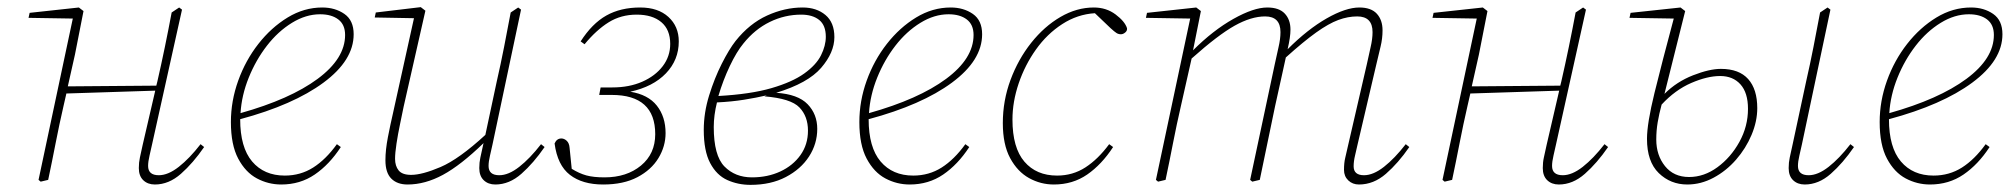

<svg xmlns="http://www.w3.org/2000/svg" viewBox="-20 -504 5631 538"><path d="M94 5 88 0 184 -452 60 -454 63 -468 201 -483 214 -473 190 -351 170 -262 418 -264 421 -276Q432 -324 442 -372.5Q452 -421 461 -469L482 -483L490 -477L406 -99Q403 -85 399 -68Q395 -51 395 -39Q395 -13 425 -13Q451 -13 481 -36.5Q511 -60 542 -100L552 -92Q521 -47 487 -17Q453 13 414 13Q394 13 381.5 1Q369 -11 369 -33Q369 -49 372 -62.5Q375 -76 380 -99L415 -250L166 -242L158 -207Q146 -155 136 -103.5Q126 -52 115 0Z M877 -464Q837 -464 798 -440Q759 -416 728 -376Q697 -336 677 -286.5Q657 -237 654 -187Q793 -226 870 -283Q947 -340 947 -406Q947 -435 928 -449.5Q909 -464 877 -464ZM768 13Q732 13 700 -4Q668 -21 647.5 -59.5Q627 -98 627 -162Q627 -221 647.5 -278Q668 -335 704 -381Q740 -427 786 -455Q832 -483 883 -483Q919 -483 945 -465Q971 -447 971 -408Q971 -335 886.5 -272.5Q802 -210 653 -170Q653 -91 686.5 -51.5Q720 -12 778 -12Q822 -12 857.5 -34.5Q893 -57 924 -100L935 -92Q903 -43 862 -15Q821 13 768 13Z M1122 13Q1093 13 1076.5 -3.5Q1060 -20 1060 -55Q1060 -84 1067 -120Q1074 -156 1081 -186L1140 -453L1030 -455L1033 -469L1159 -484L1172 -474L1111 -205Q1107 -185 1101 -156.5Q1095 -128 1091 -101.5Q1087 -75 1087 -59Q1087 -39 1097 -26.5Q1107 -14 1132 -14Q1163 -14 1214.5 -36Q1266 -58 1340 -126L1372 -276Q1383 -324 1392.5 -372.5Q1402 -421 1411 -469L1432 -483L1440 -477L1360 -99Q1357 -85 1353 -68Q1349 -51 1349 -39Q1349 -13 1379 -13Q1405 -13 1435 -36.5Q1465 -60 1496 -100L1506 -92Q1475 -47 1441 -17Q1407 13 1368 13Q1348 13 1335.5 1Q1323 -11 1323 -33Q1323 -49 1326 -62.5Q1329 -76 1334 -99L1335 -103Q1271 -41 1221 -14Q1171 13 1122 13Z M1670 13Q1612 13 1577 -14Q1542 -41 1534 -102Q1540 -116 1553 -116Q1561 -116 1568 -109.5Q1575 -103 1576 -90L1582 -31Q1603 -18 1623 -12.5Q1643 -7 1674 -7Q1736 -7 1776 -40Q1816 -73 1816 -128Q1816 -238 1694 -238H1659L1663 -259H1696Q1743 -259 1779.5 -275Q1816 -291 1837 -318.5Q1858 -346 1858 -381Q1858 -421 1833 -442Q1808 -463 1764 -463Q1720 -463 1685.5 -441.5Q1651 -420 1618 -380L1607 -388Q1639 -438 1679 -460.5Q1719 -483 1774 -483Q1824 -483 1853 -456.5Q1882 -430 1882 -388Q1882 -336 1846 -298.5Q1810 -261 1746 -247Q1796 -239 1820.5 -208Q1845 -177 1845 -131Q1845 -94 1825 -61Q1805 -28 1766 -7.5Q1727 13 1670 13Z M2063 -382Q2044 -359 2025 -319Q2006 -279 1993 -235Q2083 -240 2141.5 -257Q2200 -274 2233.5 -298Q2267 -322 2280.5 -349Q2294 -376 2294 -401Q2294 -433 2275.5 -448Q2257 -463 2225 -463Q2179 -463 2137 -442.5Q2095 -422 2063 -382ZM2083 14Q2048 14 2018 0.5Q1988 -13 1970 -47Q1952 -81 1952 -140Q1952 -188 1967 -236.5Q1982 -285 2002.5 -325.5Q2023 -366 2041 -389Q2080 -438 2129.5 -460.5Q2179 -483 2229 -483Q2268 -483 2293 -462Q2318 -441 2318 -400Q2318 -357 2281 -314Q2244 -271 2155 -244Q2216 -240 2243 -212Q2270 -184 2270 -143Q2270 -101 2247 -65.5Q2224 -30 2182 -8Q2140 14 2083 14ZM1980 -148Q1980 -68 2010 -37.5Q2040 -7 2087 -7Q2131 -7 2166.5 -23.5Q2202 -40 2223 -69.5Q2244 -99 2244 -138Q2244 -178 2220 -203Q2196 -228 2122 -234L2129 -237Q2099 -230 2064.5 -224.5Q2030 -219 1989 -217Q1980 -181 1980 -148Z M2638 -464Q2598 -464 2559 -440Q2520 -416 2489 -376Q2458 -336 2438 -286.5Q2418 -237 2415 -187Q2554 -226 2631 -283Q2708 -340 2708 -406Q2708 -435 2689 -449.5Q2670 -464 2638 -464ZM2529 13Q2493 13 2461 -4Q2429 -21 2408.5 -59.5Q2388 -98 2388 -162Q2388 -221 2408.5 -278Q2429 -335 2465 -381Q2501 -427 2547 -455Q2593 -483 2644 -483Q2680 -483 2706 -465Q2732 -447 2732 -408Q2732 -335 2647.5 -272.5Q2563 -210 2414 -170Q2414 -91 2447.5 -51.5Q2481 -12 2539 -12Q2583 -12 2618.5 -34.5Q2654 -57 2685 -100L2696 -92Q2664 -43 2623 -15Q2582 13 2529 13Z M2933 13Q2896 13 2863.5 -5Q2831 -23 2810.5 -61Q2790 -99 2790 -159Q2790 -222 2811.5 -280Q2833 -338 2869.5 -384Q2906 -430 2951.5 -456.5Q2997 -483 3045 -483Q3080 -483 3106 -463.5Q3132 -444 3138 -425Q3139 -418 3133 -413Q3127 -408 3121 -408Q3114 -408 3108.5 -411.5Q3103 -415 3092 -425L3048 -467Q2999 -464 2956.5 -436.5Q2914 -409 2883 -365.5Q2852 -322 2834.5 -270.5Q2817 -219 2817 -169Q2817 -90 2850.5 -51Q2884 -12 2942 -12Q2986 -12 3021.5 -35Q3057 -58 3088 -100L3099 -92Q3067 -43 3026.5 -15Q2986 13 2933 13Z M3788 13Q3770 13 3758 1.5Q3746 -10 3746 -28Q3746 -48 3749.5 -62Q3753 -76 3758 -99L3810 -324Q3815 -348 3820.5 -371.5Q3826 -395 3826 -414Q3826 -458 3783 -458Q3757 -458 3730 -448Q3703 -438 3668 -413Q3633 -388 3583 -343Q3581 -333 3578.5 -322.5Q3576 -312 3574 -302L3553 -207Q3542 -155 3531.5 -103.5Q3521 -52 3510 0L3489 5L3483 0L3552 -324Q3557 -348 3562.5 -371.5Q3568 -395 3568 -414Q3568 -458 3525 -458Q3486 -458 3439.5 -432Q3393 -406 3319 -340L3289 -207Q3277 -155 3267 -103.5Q3257 -52 3246 0L3225 5L3219 0L3315 -452L3191 -454L3194 -468L3332 -483L3345 -473L3323 -363Q3379 -419 3436 -451Q3493 -483 3531 -483Q3564 -483 3580 -466Q3596 -449 3596 -421Q3596 -400 3588 -366Q3644 -422 3697.5 -452.5Q3751 -483 3789 -483Q3822 -483 3838 -465.5Q3854 -448 3854 -419Q3854 -396 3848.5 -373.5Q3843 -351 3836 -321L3784 -99Q3781 -85 3777 -68.5Q3773 -52 3773 -38Q3773 -13 3802 -13Q3828 -13 3858 -36.5Q3888 -60 3919 -100L3929 -92Q3898 -47 3863.5 -17Q3829 13 3788 13Z M4028 5 4022 0 4118 -452 3994 -454 3997 -468 4135 -483 4148 -473 4124 -351 4104 -262 4352 -264 4355 -276Q4366 -324 4376 -372.5Q4386 -421 4395 -469L4416 -483L4424 -477L4340 -99Q4337 -85 4333 -68Q4329 -51 4329 -39Q4329 -13 4359 -13Q4385 -13 4415 -36.5Q4445 -60 4476 -100L4486 -92Q4455 -47 4421 -17Q4387 13 4348 13Q4328 13 4315.5 1Q4303 -11 4303 -33Q4303 -49 4306 -62.5Q4309 -76 4314 -99L4349 -250L4100 -242L4092 -207Q4080 -155 4070 -103.5Q4060 -52 4049 0Z M5037 13Q5017 13 5004.5 1Q4992 -11 4992 -33Q4992 -49 4995 -62.5Q4998 -76 5003 -99L5041 -276Q5052 -324 5061.5 -372.5Q5071 -421 5080 -469L5101 -483L5109 -477L5029 -99Q5026 -85 5022 -68Q5018 -51 5018 -39Q5018 -13 5048 -13Q5074 -13 5104 -36.5Q5134 -60 5165 -100L5175 -92Q5144 -47 5110 -17Q5076 13 5037 13ZM4621 -113Q4621 -69 4645.5 -38.5Q4670 -8 4713 -8Q4755 -8 4792.5 -35.5Q4830 -63 4854 -106.5Q4878 -150 4878 -199Q4878 -244 4857 -267.5Q4836 -291 4800 -291Q4764 -291 4719 -271.5Q4674 -252 4636 -211Q4629 -185 4625 -161.5Q4621 -138 4621 -113ZM4708 13Q4661 13 4628 -19Q4595 -51 4595 -115Q4595 -158 4616 -243.5Q4637 -329 4670 -452L4546 -454L4549 -468L4689 -483L4702 -473L4644 -241Q4678 -275 4724 -293Q4770 -311 4802 -311Q4853 -311 4878.5 -282.5Q4904 -254 4904 -201Q4904 -164 4888 -126Q4872 -88 4844.5 -56.5Q4817 -25 4781.5 -6Q4746 13 4708 13Z M5497 -464Q5457 -464 5418 -440Q5379 -416 5348 -376Q5317 -336 5297 -286.5Q5277 -237 5274 -187Q5413 -226 5490 -283Q5567 -340 5567 -406Q5567 -435 5548 -449.5Q5529 -464 5497 -464ZM5388 13Q5352 13 5320 -4Q5288 -21 5267.5 -59.5Q5247 -98 5247 -162Q5247 -221 5267.5 -278Q5288 -335 5324 -381Q5360 -427 5406 -455Q5452 -483 5503 -483Q5539 -483 5565 -465Q5591 -447 5591 -408Q5591 -335 5506.5 -272.5Q5422 -210 5273 -170Q5273 -91 5306.5 -51.5Q5340 -12 5398 -12Q5442 -12 5477.5 -34.5Q5513 -57 5544 -100L5555 -92Q5523 -43 5482 -15Q5441 13 5388 13Z"/></svg>

Font: Source Serif Pro ExtraLight
Style: Italic
Weight: 200
Italic angle: -12°
Designer: Frank Grießhammer
Foundry: Adobe Systems Incorporated
Version: Version 3.001;hotconv 1.0.111;makeotfexe 2.5.65597